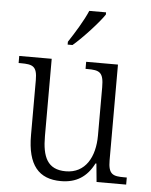

<svg xmlns="http://www.w3.org/2000/svg" viewBox="-54 -811 679 866"><g transform="rotate(5 285.0 -378.0)"><path d="M231 -619V-606H253C299 -645 368 -721 391 -756V-766H315C296 -721 260 -663 231 -619ZM254 10C323 10 371 -20 403 -83H407L415 0H549V-32H537C487 -32 465 -38 465 -103V-536H321V-504H329C384 -504 403 -497 403 -428V-210C403 -112 361 -36 272 -36C189 -36 165 -92 165 -186V-536H18V-504H28C82 -504 102 -497 102 -434V-185C102 -49 154 10 254 10Z"/></g></svg>

Font: Noto Serif Khmer SemiCondensed Light
Style: Regular
Weight: 300
Width: 4
Designer: Danh Hong and the Monotype Design Team
Foundry: Monotype Imaging Inc.
Version: Version 2.004